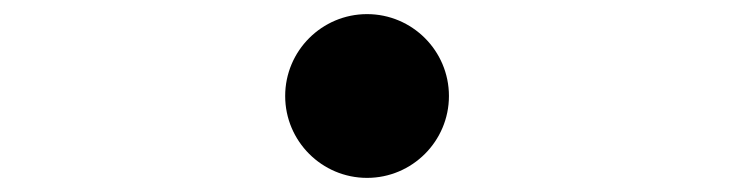

<svg xmlns="http://www.w3.org/2000/svg" viewBox="-20 -516 1040 272"><path d="M500 -496C436 -496 384 -444 384 -380C384 -316 436 -264 500 -264C564 -264 616 -316 616 -380C616 -444 564 -496 500 -496Z"/></svg>

Font: Noto Sans JP Medium
Style: Regular
Weight: 500
Designer: Ryoko NISHIZUKA 西塚涼子 (kana, bopomofo & ideographs); Paul D. Hunt (Latin, Greek & Cyrillic); Sandoll Communications 산돌커뮤니
Foundry: Adobe
Version: Version 2.004;hotconv 1.0.118;makeotfexe 2.5.65603